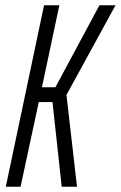

<svg xmlns="http://www.w3.org/2000/svg" viewBox="-20 -708 458 728"><path d="M2 0 147 -688H205L139 -377H190L357 -688H418L232 -348L272 0H214L179 -321H127L58 0Z"/></svg>

Font: Saira UltraCondensed
Style: Italic
Weight: 400
Width: 1
Italic angle: -12°
Designer: Hector Gatti with collaboration of the Omnibus-Type team
Foundry: Omnibus-Type
Version: Version 1.101